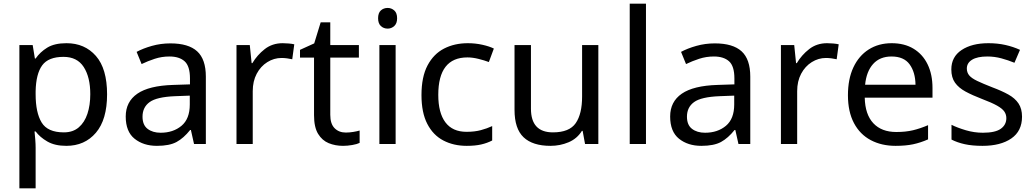

<svg xmlns="http://www.w3.org/2000/svg" viewBox="-20 -780 5601 1040"><path d="M340 -546Q439 -546 499.5 -477Q560 -408 560 -269Q560 -132 499.5 -61Q439 10 339 10Q277 10 236.5 -13.5Q196 -37 173 -68H167Q169 -51 171 -25Q173 1 173 20V240H85V-536H157L169 -463H173Q197 -498 236 -522Q275 -546 340 -546ZM324 -472Q242 -472 208.5 -426Q175 -380 173 -286V-269Q173 -170 205.5 -116.5Q238 -63 326 -63Q375 -63 406.5 -90Q438 -117 453.5 -163.5Q469 -210 469 -270Q469 -362 433.5 -417Q398 -472 324 -472Z M903 -545Q1001 -545 1048 -502Q1095 -459 1095 -365V0H1031L1014 -76H1010Q975 -32 936.5 -11Q898 10 830 10Q757 10 709 -28.5Q661 -67 661 -149Q661 -229 724 -272.5Q787 -316 918 -320L1009 -323V-355Q1009 -422 980 -448Q951 -474 898 -474Q856 -474 818 -461.5Q780 -449 747 -433L720 -499Q755 -518 803 -531.5Q851 -545 903 -545ZM929 -259Q829 -255 790.5 -227Q752 -199 752 -148Q752 -103 779.5 -82Q807 -61 850 -61Q918 -61 963 -98.5Q1008 -136 1008 -214V-262Z M1511 -546Q1526 -546 1543.5 -544.5Q1561 -543 1574 -540L1563 -459Q1550 -462 1534.5 -464Q1519 -466 1505 -466Q1464 -466 1428 -443.5Q1392 -421 1370.5 -380.5Q1349 -340 1349 -286V0H1261V-536H1333L1343 -438H1347Q1373 -482 1414 -514Q1455 -546 1511 -546Z M1853 -62Q1873 -62 1894 -65.5Q1915 -69 1928 -73V-6Q1914 1 1888 5.5Q1862 10 1838 10Q1796 10 1760.5 -4.5Q1725 -19 1703 -55Q1681 -91 1681 -156V-468H1605V-510L1682 -545L1717 -659H1769V-536H1924V-468H1769V-158Q1769 -109 1792.5 -85.5Q1816 -62 1853 -62Z M2080 -737Q2100 -737 2115.5 -723.5Q2131 -710 2131 -681Q2131 -653 2115.5 -639Q2100 -625 2080 -625Q2058 -625 2043 -639Q2028 -653 2028 -681Q2028 -710 2043 -723.5Q2058 -737 2080 -737ZM2123 -536V0H2035V-536Z M2508 10Q2437 10 2381.5 -19Q2326 -48 2294.5 -109Q2263 -170 2263 -265Q2263 -364 2296 -426Q2329 -488 2385.5 -517Q2442 -546 2514 -546Q2555 -546 2593 -537.5Q2631 -529 2655 -517L2628 -444Q2604 -453 2572 -461Q2540 -469 2512 -469Q2354 -469 2354 -266Q2354 -169 2392.5 -117.5Q2431 -66 2507 -66Q2551 -66 2584.5 -75Q2618 -84 2646 -97V-19Q2619 -5 2586.5 2.5Q2554 10 2508 10Z M3221 -536V0H3149L3136 -71H3132Q3106 -29 3060 -9.5Q3014 10 2962 10Q2865 10 2816 -36.5Q2767 -83 2767 -185V-536H2856V-191Q2856 -63 2975 -63Q3064 -63 3098.5 -113Q3133 -163 3133 -257V-536Z M3479 0H3391V-760H3479Z M3852 -545Q3950 -545 3997 -502Q4044 -459 4044 -365V0H3980L3963 -76H3959Q3924 -32 3885.5 -11Q3847 10 3779 10Q3706 10 3658 -28.5Q3610 -67 3610 -149Q3610 -229 3673 -272.5Q3736 -316 3867 -320L3958 -323V-355Q3958 -422 3929 -448Q3900 -474 3847 -474Q3805 -474 3767 -461.5Q3729 -449 3696 -433L3669 -499Q3704 -518 3752 -531.5Q3800 -545 3852 -545ZM3878 -259Q3778 -255 3739.5 -227Q3701 -199 3701 -148Q3701 -103 3728.5 -82Q3756 -61 3799 -61Q3867 -61 3912 -98.5Q3957 -136 3957 -214V-262Z M4460 -546Q4475 -546 4492.5 -544.5Q4510 -543 4523 -540L4512 -459Q4499 -462 4483.5 -464Q4468 -466 4454 -466Q4413 -466 4377 -443.5Q4341 -421 4319.5 -380.5Q4298 -340 4298 -286V0H4210V-536H4282L4292 -438H4296Q4322 -482 4363 -514Q4404 -546 4460 -546Z M4810 -546Q4879 -546 4928.5 -516Q4978 -486 5004.5 -431.5Q5031 -377 5031 -304V-251H4664Q4666 -160 4710.5 -112.5Q4755 -65 4835 -65Q4886 -65 4925.5 -74.5Q4965 -84 5007 -102V-25Q4966 -7 4926 1.5Q4886 10 4831 10Q4755 10 4696.5 -21Q4638 -52 4605.5 -113.5Q4573 -175 4573 -264Q4573 -352 4602.5 -415Q4632 -478 4685.5 -512Q4739 -546 4810 -546ZM4809 -474Q4746 -474 4709.5 -433.5Q4673 -393 4666 -321H4939Q4938 -389 4907 -431.5Q4876 -474 4809 -474Z M5516 -148Q5516 -70 5458 -30Q5400 10 5302 10Q5246 10 5205.5 1Q5165 -8 5134 -24V-104Q5166 -88 5211.5 -74.5Q5257 -61 5304 -61Q5371 -61 5401 -82.5Q5431 -104 5431 -140Q5431 -160 5420 -176Q5409 -192 5380.5 -208Q5352 -224 5299 -244Q5247 -264 5210 -284Q5173 -304 5153 -332Q5133 -360 5133 -404Q5133 -472 5188.5 -509Q5244 -546 5334 -546Q5383 -546 5425.5 -536.5Q5468 -527 5505 -510L5475 -440Q5441 -454 5404 -464Q5367 -474 5328 -474Q5274 -474 5245.5 -456.5Q5217 -439 5217 -409Q5217 -387 5230 -371.5Q5243 -356 5273.5 -341.5Q5304 -327 5355 -307Q5406 -288 5442 -268Q5478 -248 5497 -219.5Q5516 -191 5516 -148Z"/></svg>

Font: Noto Sans Buhid
Style: Regular
Weight: 400
Designer: Monotype Design Team
Foundry: Monotype Imaging Inc.
Version: Version 2.001